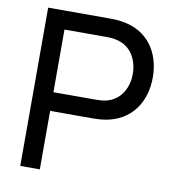

<svg xmlns="http://www.w3.org/2000/svg" viewBox="-83 -823 809 896"><g transform="rotate(10 321.0 -375.0)"><path d="M425 -745.8C405.2 -749 384.4 -750 369.8 -750H72.9V0H165.6V-277.1H369.8C383.3 -277.1 405.2 -278.1 425 -281.2C545.8 -300 610.4 -394.8 610.4 -513.5C610.4 -633.3 545.8 -727.1 425 -745.8ZM413.5 -369.8C397.9 -366.7 379.2 -365.6 366.7 -365.6H165.6V-662.5H366.7C379.2 -662.5 397.9 -661.5 413.5 -657.3C485.4 -641.7 515.6 -576 515.6 -513.5C515.6 -451 485.4 -386.5 413.5 -369.8Z"/></g></svg>

Font: Manrope3 Medium
Style: Regular
Weight: 500
Width: 4
Designer: Mikhail Sharanda
Foundry: Mikhail Sharanda
Version: Version 3.000;PS 003.000;hotconv 1.0.88;makeotf.lib2.5.64775